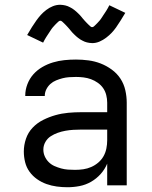

<svg xmlns="http://www.w3.org/2000/svg" viewBox="-20 -778 640 806"><path d="M263 8Q241 8 218.5 5Q196 2 175 -5.5Q154 -13 135.5 -26Q117 -39 104 -57Q91 -75 85.5 -97Q80 -119 80 -142Q80 -169 89 -195.5Q98 -222 117 -242Q136 -262 161 -274.5Q186 -287 212.5 -294.5Q239 -302 266.5 -304.5Q294 -307 321 -307H430V-347Q430 -363 426 -379Q422 -395 413 -408Q404 -421 390.5 -430.5Q377 -440 362 -445.5Q347 -451 331 -453Q315 -455 299 -455Q285 -455 270.5 -454Q256 -453 242.5 -449.5Q229 -446 215.5 -440.5Q202 -435 191.5 -425.5Q181 -416 174.5 -403Q168 -390 168 -376V-375H86V-377Q86 -401 95 -424.5Q104 -448 120 -466Q136 -484 157.5 -496.5Q179 -509 202.5 -516Q226 -523 250 -525.5Q274 -528 299 -528Q325 -528 351.5 -524.5Q378 -521 402.5 -511.5Q427 -502 449 -486Q471 -470 485.5 -448Q500 -426 506 -399.5Q512 -373 512 -347V0H430V-91Q420 -67 402.5 -47.5Q385 -28 362.5 -15Q340 -2 314.5 3Q289 8 263 8ZM295 -65Q313 -65 330 -67.5Q347 -70 363 -77Q379 -84 392.5 -95.5Q406 -107 414.5 -122Q423 -137 426.5 -154.5Q430 -172 430 -189V-234H321Q305 -234 288 -233Q271 -232 254.5 -229Q238 -226 222.5 -220.5Q207 -215 193 -206Q179 -197 170.5 -182Q162 -167 162 -150Q162 -135 168 -121.5Q174 -108 184.5 -97.5Q195 -87 208.5 -81Q222 -75 236.5 -71Q251 -67 265.5 -66Q280 -65 295 -65ZM367 -597Q361 -597 355.5 -598Q350 -599 345 -600Q340 -601 335.5 -603Q331 -605 326 -607.5Q321 -610 317 -612.5Q313 -615 308.5 -618.5Q304 -622 300 -625.5Q296 -629 292 -633Q288 -637 284.5 -640.5Q281 -644 278 -648Q275 -652 271.5 -656Q268 -660 264 -664.5Q260 -669 256 -673Q252 -677 249 -680Q246 -683 241.5 -687Q237 -691 234 -691Q229 -691 226 -688Q223 -685 218.5 -681Q214 -677 211.5 -674Q209 -671 206.5 -668.5Q204 -666 201.5 -663Q199 -660 196.5 -656.5Q194 -653 191.5 -649Q189 -645 186 -640.5Q183 -636 180 -631.5Q177 -627 173.5 -621.5Q170 -616 167 -610.5Q164 -605 161 -599L94 -631Q105 -650 114.5 -665Q124 -680 133 -692.5Q142 -705 151.5 -715.5Q161 -726 174 -736Q187 -746 202 -752Q217 -758 233 -758Q239 -758 244.5 -757Q250 -756 255 -755Q260 -754 264.5 -752Q269 -750 274 -747.5Q279 -745 283 -742.5Q287 -740 291.5 -736.5Q296 -733 300 -729.5Q304 -726 308 -722Q312 -718 315.5 -714.5Q319 -711 322 -707Q325 -703 328.5 -699Q332 -695 336 -690.5Q340 -686 344 -682Q348 -678 351 -675Q354 -672 358.5 -668Q363 -664 366 -664Q371 -664 374 -667Q377 -670 381.5 -674Q386 -678 388.5 -681Q391 -684 393.5 -686.5Q396 -689 398.5 -692Q401 -695 403.5 -698.5Q406 -702 408.5 -706Q411 -710 414 -714.5Q417 -719 420 -723.5Q423 -728 426.5 -733.5Q430 -739 433 -744.5Q436 -750 439 -756L506 -724Q495 -706 485.5 -690.5Q476 -675 467 -662.5Q458 -650 448.5 -640Q439 -630 426 -620Q413 -610 398 -603.5Q383 -597 367 -597Z"/></svg>

Font: Iosevka Extended
Style: Regular
Weight: 400
Width: 7
Monospace: yes
Designer: Belleve Invis
Foundry: Belleve Invis
Version: Version 32.5.0; ttfautohint (v1.8.4)